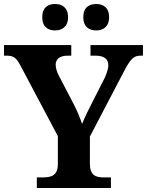

<svg xmlns="http://www.w3.org/2000/svg" viewBox="-20 -939 734 959"><path d="M461 -787C493 -787 525 -804 525 -853C525 -903 493 -919 461 -919C426 -919 396 -903 396 -853C396 -804 426 -787 461 -787ZM255 -787C288 -787 320 -804 320 -853C320 -903 288 -919 255 -919C221 -919 191 -903 191 -853C191 -804 221 -787 255 -787ZM164 0H534V-53H496C459 -53 429 -63 429 -121V-257L600 -584C632 -645 648 -661 682 -661H694V-714H432V-661H455C499 -661 521 -646 521 -612C521 -601 517 -581 504 -552L446 -438C424 -395 403 -353 390 -320C379 -351 368 -381 348 -419L274 -561C265 -578 258 -599 258 -616C258 -643 278 -661 318 -661H336V-714H0V-661H13C52 -661 63 -647 84 -608L269 -259V-120C269 -63 238 -53 194 -53H164Z"/></svg>

Font: Noto Serif Georgian Bold
Style: Regular
Weight: 700
Designer: Monotype Design Team, Akaki Razmadze
Foundry: Google LLC
Version: Version 2.003